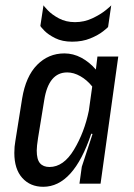

<svg xmlns="http://www.w3.org/2000/svg" viewBox="-20 -705 516 737"><path d="M348 -438 354 -488H434L366 0H285L294 -65L335 -190L333 -192L330 -191Q262 12 146 12Q96 12 65.5 -22Q35 -56 35 -118Q35 -143 39 -164L65 -327Q79 -412 122.5 -456Q166 -500 227 -500Q261 -500 292 -483.5Q323 -467 348 -438ZM150 -322 126 -175Q121 -143 121 -127Q121 -93 133.5 -78.5Q146 -64 170 -64Q224 -64 264 -130.5Q304 -197 321 -280L334 -373Q314 -398 288.5 -412.5Q263 -427 238 -427Q167 -427 150 -322ZM257 -545Q219 -545 192 -558.5Q165 -572 150 -587.5Q135 -603 135 -606L147 -685Q147 -683 163 -666Q179 -649 206 -634.5Q233 -620 268 -620Q303 -620 334 -634.5Q365 -649 386 -666Q407 -683 407 -685L395 -602Q395 -600 376 -585Q357 -570 326.5 -557.5Q296 -545 257 -545Z"/></svg>

Font: Ropa Sans
Style: Italic
Weight: 400
Version: Version 1.100